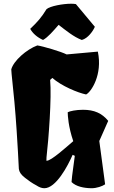

<svg xmlns="http://www.w3.org/2000/svg" viewBox="-20 -1000 612 1030"><path d="M113.8 -46.4C129.9 -33.7 152.3 -17.1 175.3 -5.4C188.5 3.4 202.6 9.8 217.8 9.8C280.3 9.8 343.3 -108.9 369.6 -169.4L381.3 -164.1C374.5 -106 366.7 -65.9 363.8 -23.4C388.2 1 430.7 9.3 471.2 9.8C498.5 9.8 529.3 -1 543.9 -11.2L512.7 -243.7L560.5 -351.6C526.9 -392.6 485.4 -411.1 425.3 -411.1C387.7 -411.1 354.5 -403.8 343.3 -397.9C343.3 -379.9 346.7 -319.8 373 -242.7C337.4 -212.4 254.4 -136.7 230.5 -137.7H229L229.5 -156.2C240.7 -252 257.8 -476.6 249 -571.3L260.7 -582C309.6 -538.6 397.5 -502.4 441.9 -493.2C468.8 -506.3 531.2 -599.1 504.9 -723.1L337.4 -708C307.1 -723.6 210 -752 180.2 -756.3C122.1 -734.9 52.7 -673.8 40.5 -627.9C40.5 -620.6 43.5 -588.4 45.4 -571.8C52.2 -511.7 62.5 -405.3 69.3 -299.3C74.7 -220.7 78.6 -144 81.1 -93.8C83.5 -77.6 91.3 -64 113.8 -46.4ZM210.9 -785.6C237.8 -800.8 265.1 -833 294.4 -866.7C334 -836.4 375.5 -801.8 418.9 -785.6C451.7 -793.9 480 -834.5 488.8 -856.4L387.2 -978C379.9 -979.5 370.6 -980 361.3 -980C317.9 -980 248 -967.3 229.5 -950.7C201.7 -905.8 183.1 -884.3 142.1 -845.2C155.3 -821.3 179.2 -799.8 210.9 -785.6Z"/></svg>

Font: Fruktur
Style: Regular
Weight: 400
Designer: Viktoriya Grabowska
Foundry: Viktoriya Grabowska
Version: Version 1.002